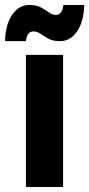

<svg xmlns="http://www.w3.org/2000/svg" viewBox="-51 -750 358 770"><path d="M53 0V-530H202V0ZM-31 -585Q-29 -652 -2 -691Q25 -730 66 -730Q95 -730 113.5 -720Q132 -710 145.5 -700Q159 -690 173 -690Q184 -690 192.5 -699.5Q201 -709 203 -730H287Q285 -663 258 -624Q231 -585 190 -585Q161 -585 143 -595Q125 -605 111.5 -614.5Q98 -624 83 -624Q57 -624 53 -585Z"/></svg>

Font: Radio Canada Big
Style: Bold
Weight: 700
Designer: Étienne Aubert Bonn
Foundry: Coppers and Brasses
Version: Version 1.001